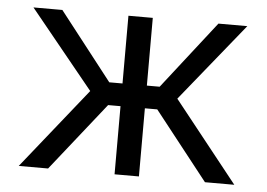

<svg xmlns="http://www.w3.org/2000/svg" viewBox="-44 -602 915 658"><g transform="rotate(5 413.5 -272.5)"><path d="M42.6 0 264.2 -277 45.5 -545.5H144.9L326.7 -312.5H372.2V-545.5H456V-312.5H500L681.8 -545.5H781.2L563.9 -277L784.1 0H683.2L498.6 -234.4H456V0H372.2V-234.4H329.5L143.5 0Z"/></g></svg>

Font: DeltaSans
Style: Regular
Weight: 400
Designer: Rasmus Andersson
Foundry: rsms
Version: Version 3.012